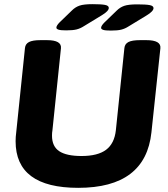

<svg xmlns="http://www.w3.org/2000/svg" viewBox="-20 -895 806 923"><path d="M356 8Q55 8 55 -216Q55 -237 58 -259L100 -664Q102 -684 119.5 -693Q137 -702 174 -702H206Q277 -702 273 -663L232 -268Q230 -258 230 -243Q230 -191 265 -168Q300 -145 372 -145Q450 -145 490 -175Q530 -205 537 -269L578 -664Q580 -684 597.5 -693Q615 -702 653 -702H684Q755 -702 751 -663L708 -259Q680 8 356 8ZM298 -749Q271 -749 261 -752.5Q251 -756 251 -762Q251 -772 267 -788L326 -845Q342 -861 362.5 -868Q383 -875 425 -875Q466 -875 484.5 -871.5Q503 -868 503 -857Q503 -842 470 -822L383 -769Q366 -758 348 -753.5Q330 -749 298 -749ZM513 -748Q486 -748 476 -751.5Q466 -755 466 -761Q466 -771 482 -787L541 -844Q557 -860 577.5 -867Q598 -874 640 -874Q681 -874 699.5 -870.5Q718 -867 718 -856Q718 -841 685 -821L598 -768Q581 -757 563 -752.5Q545 -748 513 -748Z"/></svg>

Font: Asap Semi Expanded Semi Expanded ExtraBold
Style: Italic
Weight: 800
Width: 6
Italic angle: -6°
Designer: Pablo Cosgaya
Foundry: Omnibus-Type
Version: Version 3.001; ttfautohint (v1.8.4.7-5d5b)